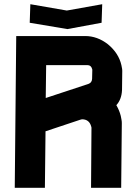

<svg xmlns="http://www.w3.org/2000/svg" viewBox="-20 -891 651 911"><path d="M462 -783 300 -753 121 -783 124 -871 297 -841 465 -871ZM384 -720Q442 -720 492 -681Q543 -639 556 -582Q561 -563 560 -547L559 -464Q557 -419 532 -392Q547 -366 553 -341Q555 -331 556.5 -323Q558 -315 558 -307L555 0H412L414 -281Q415 -283 413 -290Q404 -325 369 -325Q367 -325 361 -323L196 -268L193 0H50L57 -720ZM400 -493Q416 -499 417 -517L418 -560L417 -564Q412 -582 395 -582H199L197 -426Z"/></svg>

Font: Covid19
Style: Regular
Weight: 400
Designer: Peter Wiegel
Foundry: (c) CAT - Ing. Peter Wiegel.  for Rudolf Maass + Partner GmbH
Version: Version 001.000